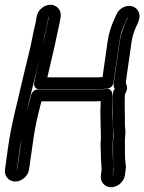

<svg xmlns="http://www.w3.org/2000/svg" viewBox="-23 -703 606 807"><path d="M48 10 60 -78C62 -94 66 -109 68 -123L49 10ZM182 -633 181 -626C178 -606 170 -581 166 -557C162 -536 123 -372 120 -353C118 -338 130 -328 141 -328H385H387L427 -330C441 -331 452 -343 454 -355L479 -527C485 -567 491 -580 501 -602L512 -628C513 -628 513 -627 513 -627C513 -626 513 -626 512 -625C500 -598 486 -567 480 -527L456 -361C454 -346 453 -337 460 -330C455 -325 453 -320 452 -314V-309C450 -299 451 -288 451 -277C452 -240 450 -203 452 -167L454 -143C455 -127 451 -110 452 -93C453 -73 451 -30 454 -10C455 0 456 7 455 11L452 33C451 33 451 34 451 34L454 11C455 1 455 -5 453 -18C452 -28 451 -41 451 -56C451 -81 450 -97 452 -119C453 -131 453 -150 451 -184C448 -239 451 -238 450 -278C450 -302 453 -330 427 -329L385 -327H136C123 -327 111 -316 108 -305C101 -279 95 -253 89 -230C111 -335 145 -450 165 -558C170 -583 177 -606 180 -626L181 -633ZM189 -683C162 -683 135 -660 131 -633L130 -626C128 -609 120 -582 116 -560C104 -494 86 -431 71 -365C49 -267 25 -185 10 -78L-2 10C-6 37 14 60 41 60C68 60 95 37 99 10L118 -123C126 -178 136 -218 151 -277H378H379L400 -278C400 -267 400 -254 399 -242C398 -232 402 -127 401 -117C398 -92 401 -77 401 -50C401 -28 404 -5 404 12L401 34C397 61 417 84 444 84C471 84 498 61 502 34L505 11C507 0 506 -11 504 -24C501 -41 503 -85 502 -103C501 -120 505 -136 504 -153L502 -177V-202C502 -236 500 -271 502 -307C506 -313 510 -323 511 -331C512 -340 505 -354 506 -359L530 -527C536 -566 547 -585 558 -610C572 -642 557 -669 534 -676C505 -685 475 -665 466 -641L455 -617C444 -592 435 -567 429 -527L408 -379L392 -378H176C186 -422 211 -525 216 -554C221 -580 228 -604 231 -626L232 -633C236 -660 216 -683 189 -683Z"/></svg>

Font: AppleStorm
Style: CBoIta
Weight: 400
Foundry: Cannot Into Space Fonts
Version: Version 1.01